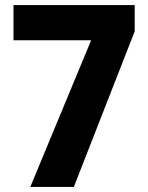

<svg xmlns="http://www.w3.org/2000/svg" viewBox="-20 -734 583 754"><path d="M99 0H270L509 -611V-714H33V-576H338Z"/></svg>

Font: Noto Sans Arabic UI SmCn XBd
Style: Regular
Weight: 800
Width: 4
Designer: Monotype Design Team, Nadine Chahine and Nizar Qandah
Foundry: Monotype Imaging Inc.
Version: Version 2.010